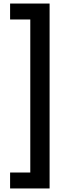

<svg xmlns="http://www.w3.org/2000/svg" viewBox="-20 -871 372 1084"><path d="M37 193V103H151V-761H37V-851H260V193Z"/></svg>

Font: Noto Sans Tamil UI SemiCondensed SemiBold
Style: Regular
Weight: 600
Width: 4
Designer: Jelle Bosma - Monotype Design Team
Foundry: Monotype Imaging Inc.
Version: Version 2.004; ttfautohint (v1.8.4.7-5d5b)